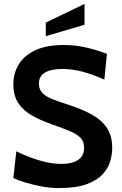

<svg xmlns="http://www.w3.org/2000/svg" viewBox="-20 -943 620 977"><path d="M280 14Q237.5 14 192.5 5.8Q147.5 -2.5 109 -14.2Q70.5 -26 48 -37L63 -173Q98 -156 136 -141.5Q174 -127 214 -118Q254 -109 295 -109Q346 -109 377 -129Q408 -149 408 -190Q408 -221.5 390.5 -240.8Q373 -260 337 -275.2Q301 -290.5 245 -310Q189 -329.5 144.5 -354.2Q100 -379 74 -417Q48 -455 48 -514Q48 -572 76.5 -617.2Q105 -662.5 161.8 -688.2Q218.5 -714 303 -714Q367 -714 425 -699.8Q483 -685.5 524 -669L511 -538Q452 -564.5 400.2 -578.2Q348.5 -592 295 -592Q239 -592 208.5 -573.5Q178 -555 178 -518Q178 -488.5 195 -470.5Q212 -452.5 243.5 -439.8Q275 -427 319 -413Q395 -389 446.8 -360.2Q498.5 -331.5 524.8 -290.8Q551 -250 551 -190Q551 -160 541.5 -124.8Q532 -89.5 504 -58Q476 -26.5 422.2 -6.2Q368.5 14 280 14ZM213 -759V-828L410 -923V-817Z"/></svg>

Font: Cabin Resolve
Style: Bold-Resolve
Weight: 700
Designer: Pablo Impallari
Foundry: Pablo Impallari. http://www.impallari.com Igino Marini. http://www.ikern.com
Version: Version 3.001